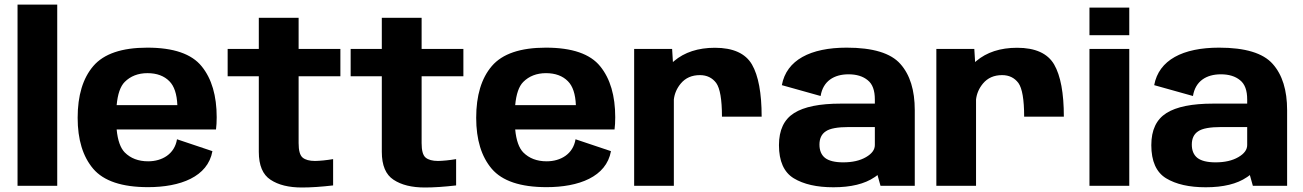

<svg xmlns="http://www.w3.org/2000/svg" viewBox="-20 -805 5648 832"><path d="M56 0H228V-785H56Z M621.5 6C761 6 880.5 -38.5 900.5 -150L747 -201.5C736.5 -137 682 -106 622 -106C579.5 -106 546 -119 520.5 -144.5C502 -163.5 490 -196.5 485.5 -244H916C918 -259 919 -276.5 919 -297C919 -390 897.5 -464 854 -517.5C810.5 -571.5 732 -598.5 618.5 -598.5C508 -598.5 430 -572 384.5 -519C339 -466 316.5 -391 316.5 -294.5C316.5 -200 339 -126.5 384 -73.5C429.5 -20.5 508.5 6 621.5 6ZM485.5 -349.5C490 -397.5 501.5 -431 520.5 -450C545.5 -475 578.5 -488 619 -488C659.5 -488 691.5 -476 714 -453C735 -432 746.5 -397.5 748.5 -349.5Z M1288.5 7.5C1327 7.5 1372 4.5 1423.5 -1.5V-115.5C1393.5 -110.5 1367.5 -108 1345.5 -107.5C1321 -107.5 1303 -112.5 1291.5 -122C1279.5 -132 1274 -153 1274 -185V-474.5H1455V-593H1274V-728H1101.5V-593H966.5V-474.5H1101.5V-147C1101.5 -88.5 1118.5 -48 1152.5 -26C1186.5 -3.5 1231.5 7.5 1288.5 7.5Z M1821.5 7.5C1860 7.5 1905 4.5 1956.5 -1.5V-115.5C1926.5 -110.5 1900.5 -108 1878.5 -107.5C1854 -107.5 1836 -112.5 1824.5 -122C1812.5 -132 1807 -153 1807 -185V-474.5H1988V-593H1807V-728H1634.5V-593H1499.5V-474.5H1634.5V-147C1634.5 -88.5 1651.5 -48 1685.5 -26C1719.5 -3.5 1764.5 7.5 1821.5 7.5Z M2348.5 6C2488 6 2607.5 -38.5 2627.5 -150L2474 -201.5C2463.5 -137 2409 -106 2349 -106C2306.5 -106 2273 -119 2247.5 -144.5C2229 -163.5 2217 -196.5 2212.5 -244H2643C2645 -259 2646 -276.5 2646 -297C2646 -390 2624.5 -464 2581 -517.5C2537.5 -571.5 2459 -598.5 2345.5 -598.5C2235 -598.5 2157 -572 2111.5 -519C2066 -466 2043.5 -391 2043.5 -294.5C2043.5 -200 2066 -126.5 2111 -73.5C2156.5 -20.5 2235.5 6 2348.5 6ZM2212.5 -349.5C2217 -397.5 2228.5 -431 2247.5 -450C2272.5 -475 2305.5 -488 2346 -488C2386.5 -488 2418.5 -476 2441 -453C2462 -432 2473.5 -397.5 2475.5 -349.5Z M3108.5 -299.5H3280.5C3280.5 -401.5 3266.5 -477 3238.5 -525.5C3210.5 -573.5 3157 -598 3078 -598C3005 -598 2946 -578.5 2901 -540.5C2899.5 -539 2897.5 -537.5 2896 -536L2892.5 -593H2728V0H2900V-374C2903 -399.5 2913 -422.5 2930 -443C2950.5 -467.5 2978 -479.5 3013 -479.5C3043 -479.5 3066.5 -468 3083.5 -445.5C3100 -422.5 3108.5 -374 3108.5 -299.5Z M3795.5 0H3944V-327.5C3944 -414 3923.5 -481 3881.5 -528C3840 -575 3762.5 -598.5 3649 -598.5C3492 -598.5 3388 -545 3368 -436L3536 -389C3546.5 -454 3594.5 -483 3657 -483C3691.5 -483 3719.5 -474.5 3740 -457.5C3761 -441 3771 -413 3771 -374V-356H3623.5C3532 -356 3464.5 -342.5 3421 -315C3377.5 -287.5 3355.5 -241.5 3355.5 -176C3355.5 -106.5 3377 -58.5 3419.5 -32.5C3462.5 -6.5 3519.5 6.5 3591.5 6.5C3667.5 6.5 3727 -8 3769.5 -37C3774 -40 3778.5 -43 3782.5 -46.5ZM3771 -176.5C3771 -156.5 3758.5 -139 3732.5 -124C3706.5 -109 3674 -101.5 3634 -101.5C3598 -101.5 3572 -108 3555.5 -120.5C3539 -133.5 3531 -153 3531 -178.5C3531 -204.5 3540 -224 3558.5 -236C3576.5 -248.5 3610 -254.5 3659.5 -254.5H3771Z M4418 -299.5H4590C4590 -401.5 4576 -477 4548 -525.5C4520 -573.5 4466.5 -598 4387.5 -598C4314.5 -598 4255.5 -578.5 4210.5 -540.5C4209 -539 4207 -537.5 4205.5 -536L4202 -593H4037.5V0H4209.5V-374C4212.5 -399.5 4222.5 -422.5 4239.5 -443C4260 -467.5 4287.5 -479.5 4322.5 -479.5C4352.5 -479.5 4376 -468 4393 -445.5C4409.5 -422.5 4418 -374 4418 -299.5Z M4701 0H4873.5V-593H4701ZM4701 -772V-652.5H4873.5V-772Z M5409 0H5557.5V-327.5C5557.5 -414 5537 -481 5495 -528C5453.5 -575 5376 -598.5 5262.5 -598.5C5105.5 -598.5 5001.5 -545 4981.5 -436L5149.5 -389C5160 -454 5208 -483 5270.5 -483C5305 -483 5333 -474.5 5353.5 -457.5C5374.5 -441 5384.5 -413 5384.5 -374V-356H5237C5145.5 -356 5078 -342.5 5034.5 -315C4991 -287.5 4969 -241.5 4969 -176C4969 -106.5 4990.5 -58.5 5033 -32.5C5076 -6.5 5133 6.5 5205 6.5C5281 6.5 5340.5 -8 5383 -37C5387.5 -40 5392 -43 5396 -46.5ZM5384.5 -176.5C5384.5 -156.5 5372 -139 5346 -124C5320 -109 5287.5 -101.5 5247.5 -101.5C5211.5 -101.5 5185.5 -108 5169 -120.5C5152.5 -133.5 5144.5 -153 5144.5 -178.5C5144.5 -204.5 5153.5 -224 5172 -236C5190 -248.5 5223.5 -254.5 5273 -254.5H5384.5Z"/></svg>

Font: Anybody
Style: Bold
Weight: 700
Designer: Tyler Finck
Foundry: Etcetera Type Company
Version: Version 1.110